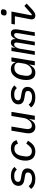

<svg xmlns="http://www.w3.org/2000/svg" viewBox="1700 -2488 801 4240"><g transform="rotate(-90 2100.0 -368.5)"><path d="M266 12Q191 12 135 -12.5Q79 -37 47 -83L109 -135Q138 -99 177.5 -80Q217 -61 274 -61Q338 -61 374.5 -85Q411 -109 411 -152Q411 -185 390.5 -198Q370 -211 340 -216L266 -228Q237 -232 210 -240Q183 -248 162 -263Q141 -278 128 -301.5Q115 -325 115 -361Q115 -403 132.5 -434Q150 -465 180.5 -486Q211 -507 251.5 -517.5Q292 -528 339 -528Q407 -528 456 -507Q505 -486 534 -450L474 -396Q460 -416 426 -435.5Q392 -455 331 -455Q269 -455 236.5 -432Q204 -409 204 -370Q204 -353 210 -342Q216 -331 226.5 -324Q237 -317 250.5 -313.5Q264 -310 279 -307L353 -294Q379 -289 405.5 -282Q432 -275 453 -260.5Q474 -246 487.5 -223Q501 -200 501 -163Q501 -122 484 -89.5Q467 -57 436.5 -34.5Q406 -12 362.5 0Q319 12 266 12Z M871 12Q822 12 784.5 -3.5Q747 -19 722 -47.5Q697 -76 684.5 -116.5Q672 -157 672 -206Q672 -278 692.5 -337.5Q713 -397 749 -439.5Q785 -482 834 -505Q883 -528 941 -528Q983 -528 1014 -518.5Q1045 -509 1067.5 -492Q1090 -475 1104 -452Q1118 -429 1125 -403L1048 -371Q1034 -416 1007 -433.5Q980 -451 932 -451Q870 -451 831 -411Q792 -371 779 -295L769 -235Q766 -218 765 -207.5Q764 -197 764 -187Q764 -125 796 -95Q828 -65 883 -65Q900 -65 917 -69Q934 -73 953.5 -85.5Q973 -98 996.5 -122.5Q1020 -147 1050 -188L1113 -150Q1088 -111 1063 -80.5Q1038 -50 1009 -29.5Q980 -9 946.5 1.5Q913 12 871 12Z M1592 -122H1588Q1559 -60 1519 -24Q1479 12 1416 12Q1350 12 1313 -28Q1276 -68 1276 -137Q1276 -154 1277.5 -172Q1279 -190 1283 -211L1334 -516H1425L1375 -213Q1369 -180 1369 -157Q1369 -115 1388.5 -90Q1408 -65 1450 -65Q1482 -65 1507 -80Q1532 -95 1554 -120Q1559 -126 1567 -136.5Q1575 -147 1584 -161.5Q1593 -176 1600.5 -194.5Q1608 -213 1611 -234L1658 -516H1749L1663 0H1572Z M2066 12Q1991 12 1935 -12.5Q1879 -37 1847 -83L1909 -135Q1938 -99 1977.5 -80Q2017 -61 2074 -61Q2138 -61 2174.5 -85Q2211 -109 2211 -152Q2211 -185 2190.5 -198Q2170 -211 2140 -216L2066 -228Q2037 -232 2010 -240Q1983 -248 1962 -263Q1941 -278 1928 -301.5Q1915 -325 1915 -361Q1915 -403 1932.5 -434Q1950 -465 1980.5 -486Q2011 -507 2051.5 -517.5Q2092 -528 2139 -528Q2207 -528 2256 -507Q2305 -486 2334 -450L2274 -396Q2260 -416 2226 -435.5Q2192 -455 2131 -455Q2069 -455 2036.5 -432Q2004 -409 2004 -370Q2004 -353 2010 -342Q2016 -331 2026.5 -324Q2037 -317 2050.5 -313.5Q2064 -310 2079 -307L2153 -294Q2179 -289 2205.5 -282Q2232 -275 2253 -260.5Q2274 -246 2287.5 -223Q2301 -200 2301 -163Q2301 -122 2284 -89.5Q2267 -57 2236.5 -34.5Q2206 -12 2162.5 0Q2119 12 2066 12Z M2776 0 2796 -122H2793Q2763 -62 2721 -25Q2679 12 2612 12Q2533 12 2493 -39Q2453 -90 2453 -188Q2453 -245 2466.5 -305Q2480 -365 2509 -414.5Q2538 -464 2584 -496Q2630 -528 2695 -528Q2811 -528 2843 -425H2847L2862 -516H2953L2867 0ZM2646 -65Q2709 -65 2760 -121Q2779 -141 2794 -170.5Q2809 -200 2815 -235L2833 -343Q2841 -394 2810 -422.5Q2779 -451 2723 -451Q2652 -451 2612 -408.5Q2572 -366 2560 -296L2549 -227Q2545 -204 2545 -182Q2545 -128 2570 -96.5Q2595 -65 2646 -65Z M3007 0 3093 -516H3174L3161 -433H3165Q3183 -474 3209 -501Q3235 -528 3278 -528Q3321 -528 3340.5 -501Q3360 -474 3356 -429H3360Q3380 -474 3409.5 -501Q3439 -528 3485 -528Q3528 -528 3550.5 -503Q3573 -478 3573 -430Q3573 -415 3571 -395.5Q3569 -376 3566 -358L3506 0H3425L3483 -345Q3485 -362 3487 -377Q3489 -392 3489 -403Q3489 -456 3448 -456Q3428 -456 3413.5 -445Q3399 -434 3387 -417Q3361 -379 3353 -330L3297 0H3216L3274 -345Q3280 -378 3280 -401Q3280 -430 3270.5 -443Q3261 -456 3241 -456Q3221 -456 3205.5 -445.5Q3190 -435 3178 -417Q3150 -375 3144 -332L3088 0Z M3940 -622Q3905 -622 3891 -635Q3877 -648 3877 -666Q3877 -679 3881 -698Q3886 -723 3902.5 -736Q3919 -749 3952 -749Q3987 -749 4001 -736Q4015 -723 4015 -705Q4015 -692 4011 -673Q4006 -648 3989.5 -635Q3973 -622 3940 -622ZM3877 12Q3835 12 3813 -10Q3791 -32 3791 -67Q3791 -78 3793 -89.5Q3795 -101 3797 -114L3860 -440H3679L3692 -516H3965L3880 -74L3902 -65L4088 -230L4141 -181L4056 -100Q4023 -68 3997.5 -46.5Q3972 -25 3951.5 -12Q3931 1 3913.5 6.5Q3896 12 3877 12Z"/></g></svg>

Font: IBM Plex Mono Text
Style: Italic
Weight: 450
Italic angle: -9°
Monospace: yes
Designer: Mike Abbink, Paul van der Laan, Pieter van Rosmalen
Foundry: Bold Monday
Version: Version 2.1